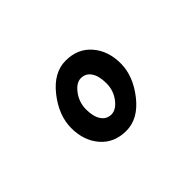

<svg xmlns="http://www.w3.org/2000/svg" viewBox="-53 -486 373 373"><g transform="rotate(-45 133.5 -300.0)"><path d="M129 -253Q142 -253 153.5 -268Q165 -283 165 -303Q165 -323 157.5 -334Q150 -345 137 -345Q124 -345 112.5 -329.5Q101 -314 101 -294.5Q101 -275 108.5 -264Q116 -253 129 -253ZM127 -210Q94 -210 74.5 -232.5Q55 -255 55 -289.5Q55 -324 81 -357Q107 -390 140 -390Q173 -390 192.5 -367.5Q212 -345 212 -310.5Q212 -276 186 -243Q160 -210 127 -210Z"/></g></svg>

Font: Kalam Light
Style: Regular
Weight: 300
Version: Version 2.001;PS 1.0;hotconv 1.0.79;makeotf.lib2.5.61930; tt